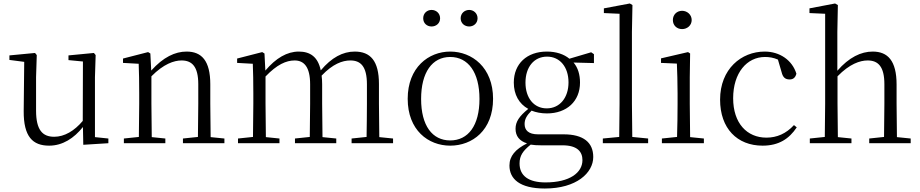

<svg xmlns="http://www.w3.org/2000/svg" viewBox="-20 -822 5282 1102"><path d="M458 9 602 0V-27L525 -35V-379L529 -506L519 -518L373 -504V-477L456 -469L455 -128C407 -71 350 -37 291 -37C224 -37 187 -76 187 -187V-379L191 -506L181 -518L34 -504V-478L119 -467L116 -185C115 -37 168 14 262 14C340 14 405 -29 456 -93Z M1115 0H1268V-27L1189 -35L1187 -227V-338C1187 -474 1137 -526 1051 -526C985 -526 917 -494 848 -417L843 -515L830 -523L686 -486V-461L776 -456C778 -406 779 -353 779 -285V-227L777 -36L691 -27V0H929V-27L851 -35L849 -227V-384C919 -455 979 -475 1022 -475C1082 -475 1118 -440 1118 -339V-227L1116 -36L1030 -27V0Z M2082 0H2236V-27L2157 -35L2155 -227V-340C2155 -474 2105 -526 2016 -526C1948 -526 1883 -492 1821 -418C1805 -495 1761 -526 1695 -526C1628 -526 1564 -489 1503 -417L1498 -515L1485 -523L1341 -486V-461L1431 -456C1433 -406 1434 -354 1434 -286V-227L1432 -36L1346 -27V0H1584V-27L1506 -35L1504 -227V-383C1570 -452 1623 -475 1671 -475C1725 -475 1760 -438 1760 -338V-227L1758 -36L1673 -27V0H1910V-27L1831 -35L1829 -227V-338C1829 -356 1828 -373 1826 -388C1890 -455 1945 -475 1991 -475C2050 -475 2086 -441 2086 -338V-227C2086 -172 2085 -91 2084 -36L1998 -27V0Z M2564 14C2691 14 2810 -74 2810 -255C2810 -435 2689 -526 2564 -526C2440 -526 2320 -435 2320 -255C2320 -75 2438 14 2564 14ZM2564 -16C2461 -16 2397 -101 2397 -254C2397 -407 2461 -495 2564 -495C2667 -495 2732 -407 2732 -254C2732 -101 2667 -16 2564 -16ZM2457 -670C2483 -670 2506 -688 2506 -717C2506 -746 2483 -765 2457 -765C2431 -765 2409 -746 2409 -717C2409 -688 2431 -670 2457 -670ZM2673 -670C2698 -670 2721 -688 2721 -717C2721 -746 2698 -765 2673 -765C2647 -765 2624 -746 2624 -717C2624 -688 2647 -670 2673 -670Z M3118 -200C3044 -200 2996 -260 2996 -348C2996 -437 3045 -497 3120 -497C3193 -497 3243 -438 3243 -349C3243 -261 3193 -200 3118 -200ZM3119 -171C3233 -171 3309 -241 3309 -348C3309 -394 3297 -434 3272 -463L3389 -460V-511L3373 -522L3248 -485C3217 -511 3172 -526 3119 -526C3004 -526 2929 -456 2929 -348C2929 -279 2959 -226 3012 -197C2960 -155 2939 -123 2939 -83C2939 -41 2961 -13 3005 1C2939 34 2904 73 2904 128C2904 205 2963 260 3107 260C3289 260 3385 170 3385 79C3385 -4 3329 -51 3215 -51H3068C3013 -51 2991 -75 2991 -110C2991 -138 3003 -159 3031 -187C3056 -177 3086 -171 3119 -171ZM3026 8C3043 11 3062 12 3084 12H3208C3295 12 3323 50 3323 97C3323 169 3250 225 3111 225C3015 225 2962 188 2962 116C2962 71 2982 43 3026 8Z M3533 0H3700V-27L3609 -36L3607 -227V-639L3610 -793L3595 -802L3446 -774V-747L3536 -743V-227L3534 -36L3440 -27V0Z M3895 -655C3924 -655 3950 -676 3950 -707C3950 -738 3924 -760 3895 -760C3865 -760 3842 -738 3842 -707C3842 -676 3865 -655 3895 -655ZM3865 0H4020V-27L3941 -35L3939 -227V-378L3941 -515L3929 -523L3774 -487V-461L3865 -457C3867 -407 3869 -352 3869 -285V-227C3869 -173 3868 -91 3866 -36L3779 -27V0Z M4357 14C4450 14 4509 -25 4553 -91L4537 -104C4492 -55 4439 -32 4379 -32C4267 -32 4188 -115 4188 -258C4188 -404 4267 -495 4371 -495C4396 -495 4420 -491 4445 -480L4466 -408C4473 -379 4486 -366 4512 -366C4532 -366 4545 -376 4551 -399C4527 -477 4455 -526 4369 -526C4235 -526 4113 -426 4113 -250C4113 -85 4211 14 4357 14Z M5053 0H5207V-27L5128 -35C5127 -90 5126 -172 5126 -227V-337C5126 -474 5075 -526 4989 -526C4922 -526 4853 -493 4786 -416V-639L4789 -793L4773 -802L4626 -774V-747L4716 -743V-227L4714 -36L4628 -27V0H4867V-27L4789 -35L4787 -227V-384C4856 -455 4916 -475 4960 -475C5020 -475 5056 -440 5056 -339V-227L5054 -36L4969 -27V0Z"/></svg>

Font: Source Han Serif CN Light
Style: Regular
Weight: 300
Designer: Ryoko NISHIZUKA 西塚涼子 (kana & ideographs); Frank Grießhammer (Latin, Greek & Cyrillic); Wenlong ZHANG 张文龙 (bopomofo); San
Foundry: Adobe
Version: Version 2.003;hotconv 1.1.1;makeotfexe 2.6.0